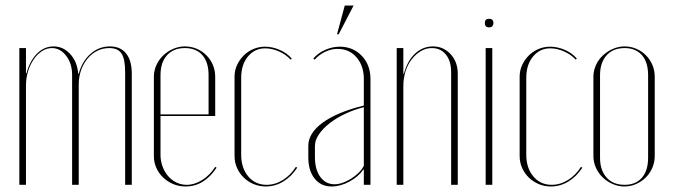

<svg xmlns="http://www.w3.org/2000/svg" viewBox="-20 -669 2435 695"><path d="M265 -402Q277 -447 307.5 -474Q338 -501 378 -501Q416 -501 436.5 -475.5Q457 -450 457 -402V0H433V-408Q433 -455 420 -475Q407 -495 376 -495Q352 -495 332 -485Q312 -475 297 -457Q282 -439 273.5 -415Q265 -391 265 -363V0H241V-398Q241 -439 219.5 -467Q198 -495 168 -495Q149 -495 132 -484Q115 -473 102 -454Q89 -435 81.5 -410.5Q74 -386 74 -359V0H50V-495H74V-404H76Q88 -449 114 -475Q140 -501 174 -501Q209 -501 234.5 -473Q260 -445 263 -402Z M537 -391Q537 -413 546 -433Q555 -453 570.5 -468Q586 -483 606.5 -492Q627 -501 649 -501Q672 -501 692 -492.5Q712 -484 727 -469Q742 -454 750.5 -434Q759 -414 759 -391V-249H561V-108Q561 -86 568.5 -66Q576 -46 588.5 -31.5Q601 -17 618.5 -8.5Q636 0 656 0Q684 0 712 -17.5Q740 -35 759 -65L764 -62Q719 6 652 6Q628 6 607.5 -2.5Q587 -11 571 -26Q555 -41 546 -61Q537 -81 537 -104ZM735 -255V-397Q735 -444 712.5 -469.5Q690 -495 649 -495Q608 -495 584.5 -469Q561 -443 561 -397V-255Z M829 -391Q829 -414 838 -433.5Q847 -453 862 -468Q877 -483 897 -491.5Q917 -500 939 -500Q966 -500 992.5 -488.5Q1019 -477 1036 -457L1032 -453Q1016 -471 990.5 -482.5Q965 -494 940 -494Q902 -494 877.5 -464.5Q853 -435 853 -387V-109Q853 -61 878.5 -30.5Q904 0 945 0Q976 0 1004 -17.5Q1032 -35 1051 -65L1056 -62Q1035 -30 1005.5 -12Q976 6 942 6Q919 6 898.5 -2.5Q878 -11 862.5 -26Q847 -41 838 -61Q829 -81 829 -104Z M1096 -141Q1096 -187 1148 -225Q1200 -263 1297 -287V-383Q1297 -431 1270.5 -461.5Q1244 -492 1202 -492Q1179 -492 1157 -481.5Q1135 -471 1119 -453L1114 -457Q1131 -477 1157 -488.5Q1183 -500 1210 -500Q1258 -500 1289.5 -467Q1321 -434 1321 -383V0H1297V-55H1295Q1277 -29 1244.5 -11.5Q1212 6 1180 6Q1142 6 1119 -22.5Q1096 -51 1096 -100ZM1191 -2Q1205 -2 1220.5 -7.5Q1236 -13 1250.5 -22Q1265 -31 1277.5 -43Q1290 -55 1297 -69V-281Q1261 -272 1228.5 -256.5Q1196 -241 1172 -222Q1148 -203 1134 -182Q1120 -161 1120 -141V-100Q1120 -55 1139.5 -28.5Q1159 -2 1191 -2ZM1200 -545 1228 -649H1260L1206 -545Z M1442 -402Q1455 -450 1483 -475.5Q1511 -501 1547 -501Q1585 -501 1611 -473Q1637 -445 1637 -402V0H1613V-408Q1613 -448 1594 -471.5Q1575 -495 1543 -495Q1522 -495 1503.5 -484Q1485 -473 1470.5 -454.5Q1456 -436 1448 -411Q1440 -386 1440 -358V0H1416V-495H1440V-402Z M1735 -586Q1735 -601 1750 -601Q1766 -601 1766 -586Q1766 -570 1750 -570Q1735 -570 1735 -586ZM1762 -495V0H1738V-495Z M1861 -391Q1861 -414 1870 -433.5Q1879 -453 1894 -468Q1909 -483 1929 -491.5Q1949 -500 1971 -500Q1998 -500 2024.5 -488.5Q2051 -477 2068 -457L2064 -453Q2048 -471 2022.5 -482.5Q1997 -494 1972 -494Q1934 -494 1909.5 -464.5Q1885 -435 1885 -387V-109Q1885 -61 1910.5 -30.5Q1936 0 1977 0Q2008 0 2036 -17.5Q2064 -35 2083 -65L2088 -62Q2067 -30 2037.5 -12Q2008 6 1974 6Q1951 6 1930.5 -2.5Q1910 -11 1894.5 -26Q1879 -41 1870 -61Q1861 -81 1861 -104Z M2241 -501Q2263 -501 2283 -492.5Q2303 -484 2318 -469Q2333 -454 2341.5 -434Q2350 -414 2350 -391V-104Q2350 -82 2341.5 -62Q2333 -42 2318 -27Q2303 -12 2283 -3Q2263 6 2240 6Q2218 6 2197.5 -3Q2177 -12 2161.5 -27Q2146 -42 2137 -62Q2128 -82 2128 -104V-391Q2128 -413 2137 -433Q2146 -453 2162 -468Q2178 -483 2198.5 -492Q2219 -501 2241 -501ZM2241 -495Q2199 -495 2175.5 -468.5Q2152 -442 2152 -397V-98Q2152 -53 2175.5 -26.5Q2199 0 2241 0Q2281 0 2303.5 -25.5Q2326 -51 2326 -98V-397Q2326 -444 2303.5 -469.5Q2281 -495 2241 -495Z"/></svg>

Font: Moniqa Thin Display
Style: Regular
Weight: 100
Designer: Rajesh Rajput
Foundry: Rajesh Rajput
Version: Version 1.000